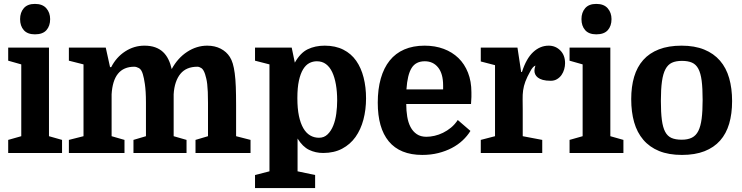

<svg xmlns="http://www.w3.org/2000/svg" viewBox="-20 -784 3801 984"><path d="M22 -473 89 -454V-86L22 -67V0H298V-67L231 -86V-540H22ZM83 -686Q83 -651 102 -629.5Q121 -608 159 -608Q199 -608 218 -629.5Q237 -651 237 -686Q237 -719 217.5 -741.5Q198 -764 159 -764Q121 -764 102 -742Q83 -720 83 -686Z M408 -454V-86L333 -67V0H618V-67L552 -86V-301Q554 -335 562 -361.5Q570 -388 584.5 -406Q599 -424 620 -433Q641 -442 668 -442Q679 -442 692 -435Q705 -428 712 -404Q715 -394 717.5 -382Q720 -370 722.5 -353Q725 -336 726.5 -312.5Q728 -289 728 -257V-86L664 -67V0H936V-67L870 -86V-301Q872 -335 881 -361.5Q890 -388 905 -406Q920 -424 941.5 -433Q963 -442 992 -442Q1001 -442 1012 -435Q1023 -428 1031 -404Q1034 -394 1037 -382Q1040 -370 1042 -353Q1044 -336 1045 -312.5Q1046 -289 1046 -257V-86L982 -67V0H1264V-67L1190 -86V-245Q1190 -299 1188.5 -339Q1187 -379 1183 -408.5Q1179 -438 1173 -458Q1167 -478 1158 -492Q1141 -519 1111 -534.5Q1081 -550 1042 -550Q988 -550 939.5 -518.5Q891 -487 860 -430Q854 -457 843 -479.5Q832 -502 815.5 -517.5Q799 -533 775.5 -541.5Q752 -550 720 -550Q667 -550 621.5 -520.5Q576 -491 550 -440H544L522 -540H333V-473Z M1595 113 1505 94V-74Q1531 -32 1564 -16Q1597 0 1636 0Q1692 0 1733.5 -22Q1775 -44 1802 -82Q1829 -120 1842.5 -171Q1856 -222 1856 -280Q1856 -337 1843.5 -386.5Q1831 -436 1805.5 -472.5Q1780 -509 1739.5 -529.5Q1699 -550 1644 -550Q1595 -550 1557 -531.5Q1519 -513 1491 -463L1475 -540H1287V-473L1361 -454V94L1287 113V180H1595ZM1504 -281Q1504 -335 1512 -371Q1520 -407 1533.5 -429Q1547 -451 1565 -460.5Q1583 -470 1604 -470Q1631 -470 1650.5 -455.5Q1670 -441 1682.5 -414.5Q1695 -388 1701.5 -351Q1708 -314 1708 -269Q1708 -236 1703.5 -202Q1699 -168 1688 -140.5Q1677 -113 1659 -95.5Q1641 -78 1615 -78Q1590 -78 1569.5 -90Q1549 -102 1534.5 -127Q1520 -152 1512 -190Q1504 -228 1504 -281Z M2062 -251H2394Q2396 -275 2396 -287Q2396 -299 2396 -311Q2396 -367 2378.5 -411.5Q2361 -456 2329.5 -486.5Q2298 -517 2254 -533.5Q2210 -550 2156 -550Q2097 -550 2052 -530.5Q2007 -511 1977 -473.5Q1947 -436 1931.5 -381.5Q1916 -327 1916 -258Q1916 -193 1930 -143.5Q1944 -94 1972.5 -59.5Q2001 -25 2044 -7.5Q2087 10 2144 10Q2188 10 2226 0.5Q2264 -9 2295.5 -25.5Q2327 -42 2351 -64.5Q2375 -87 2391 -113L2326 -169Q2311 -146 2291.5 -130Q2272 -114 2250.5 -103.5Q2229 -93 2207 -88Q2185 -83 2165 -83Q2136 -83 2116 -96.5Q2096 -110 2084 -133Q2072 -156 2067 -186.5Q2062 -217 2062 -251ZM2157 -470Q2200 -470 2225.5 -438Q2251 -406 2251 -346V-326H2063Q2068 -401 2089.5 -435.5Q2111 -470 2157 -470Z M2724 -448Q2721 -437 2720 -432.5Q2719 -428 2719 -421Q2719 -412 2723 -403Q2727 -394 2736.5 -386.5Q2746 -379 2762 -374.5Q2778 -370 2803 -370Q2821 -370 2835 -378.5Q2849 -387 2858 -400Q2867 -413 2871.5 -429Q2876 -445 2876 -460Q2876 -501 2851.5 -525.5Q2827 -550 2792 -550Q2748 -550 2712.5 -517Q2677 -484 2655 -415H2651L2632 -540H2444V-469L2517 -450V-86L2444 -67V0H2759V-67L2659 -86V-221Q2659 -251 2658.5 -275Q2658 -299 2661 -321Q2664 -343 2672.5 -366Q2681 -389 2698 -419Q2704 -431 2711 -438.5Q2718 -446 2724 -448Z M2899 -473 2966 -454V-86L2899 -67V0H3175V-67L3108 -86V-540H2899ZM2960 -686Q2960 -651 2979 -629.5Q2998 -608 3036 -608Q3076 -608 3095 -629.5Q3114 -651 3114 -686Q3114 -719 3094.5 -741.5Q3075 -764 3036 -764Q2998 -764 2979 -742Q2960 -720 2960 -686Z M3732 -266Q3732 -331 3717 -383.5Q3702 -436 3670 -473Q3638 -510 3589 -530Q3540 -550 3473 -550Q3406 -550 3357 -531Q3308 -512 3276.5 -476.5Q3245 -441 3230 -390.5Q3215 -340 3215 -276Q3215 -210 3230 -157.5Q3245 -105 3277 -67.5Q3309 -30 3358 -10Q3407 10 3475 10Q3542 10 3590.5 -9Q3639 -28 3670.5 -63.5Q3702 -99 3717 -150Q3732 -201 3732 -266ZM3367 -267Q3367 -327 3372.5 -366.5Q3378 -406 3390.5 -429.5Q3403 -453 3423.5 -462.5Q3444 -472 3475 -472Q3506 -472 3526.5 -463Q3547 -454 3559 -431.5Q3571 -409 3576 -370.5Q3581 -332 3581 -272Q3581 -215 3576 -176Q3571 -137 3559 -113Q3547 -89 3526 -78.5Q3505 -68 3474 -68Q3442 -68 3421.5 -77Q3401 -86 3389 -108.5Q3377 -131 3372 -169.5Q3367 -208 3367 -267Z"/></svg>

Font: GradeGX
Style: Regular
Weight: 100
Width: 1
Designer: Adam Twardoch
Foundry: Adam Twardoch
Version: Version 2.002; DEVELOPMENT